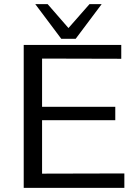

<svg xmlns="http://www.w3.org/2000/svg" viewBox="-20 -911 668 931"><path d="M151 -891H211L312 -775L414 -891H473L347 -723H277ZM95 0V-693H568V-626L184 -627V-393H539V-328H184V-69L583 -70V0Z"/></svg>

Font: Coval
Style: Light
Weight: 300
Foundry: Context Ltd
Version: Version 001.000